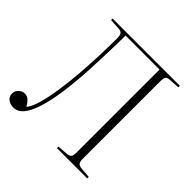

<svg xmlns="http://www.w3.org/2000/svg" viewBox="-189 -894 1070 1070"><g transform="rotate(45 345.5 -359.0)"><path d="M65 12Q40 12 22.5 -1.5Q5 -15 5 -37Q5 -60 21.5 -74.5Q38 -89 54 -89Q75 -89 88.5 -76.5Q102 -64 115 -42Q136 -69 150.5 -122Q165 -175 175 -243.5Q185 -312 191 -387.5Q197 -463 199.5 -536Q202 -609 202 -670Q202 -693 195.5 -703Q189 -713 170 -714L106 -718V-730H636V-718L572 -714Q553 -713 547 -703Q541 -693 541 -665V-62Q541 -37 548 -28Q555 -19 574 -17L636 -12V0H397V-12L461 -17Q480 -19 486 -28.5Q492 -38 492 -63V-714H224Q224 -664 222 -594.5Q220 -525 216.5 -451Q213 -377 206 -312Q200 -251 189 -193Q178 -135 161.5 -88.5Q145 -42 121.5 -15Q98 12 65 12Z"/></g></svg>

Font: Display Extralight
Style: Regular
Weight: 200
Designer: Latin by Veronika Burian and Jose Scaglione. Greek by Irene Vlachou. Cyrillic by Vera Evstafieva.
Foundry: TypeTogether
Version: Version 3.002